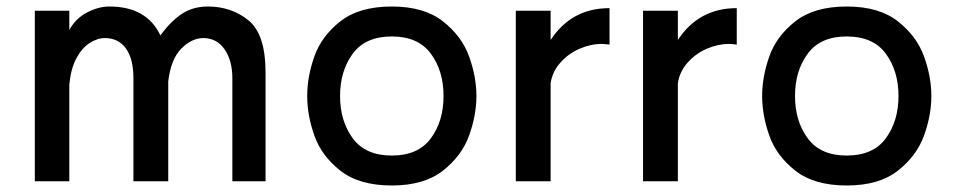

<svg xmlns="http://www.w3.org/2000/svg" viewBox="-20 -557 2930 590"><path d="M796 -334V0H694V-220V-317Q694 -371 670 -405.5Q646 -440 605 -440Q569 -440 537 -407.5Q505 -375 497 -307V-245V0H390V-317Q390 -376 367 -408Q344 -440 302 -440Q279 -440 255 -424.5Q231 -409 214 -376.5Q197 -344 193 -295V0H87V-524H193V-465Q213 -501 248 -519Q283 -537 316 -537Q431 -537 473 -448Q503 -490 537.5 -513.5Q572 -537 619 -537Q691 -537 743.5 -494.5Q796 -452 796 -334Z M924 -262Q924 -321 946 -383.5Q968 -446 1026 -491.5Q1084 -537 1184 -537Q1283 -537 1341 -491.5Q1399 -446 1421.5 -383.5Q1444 -321 1444 -262Q1444 -203 1421.5 -140.5Q1399 -78 1341 -32.5Q1283 13 1184 13Q1084 13 1026 -32.5Q968 -78 946 -140.5Q924 -203 924 -262ZM1343 -262Q1343 -339 1304 -392Q1265 -445 1184 -445Q1103 -445 1064 -392Q1025 -339 1025 -262Q1025 -185 1064 -132Q1103 -79 1184 -79Q1265 -79 1304 -132Q1343 -185 1343 -262Z M1672 -434Q1736 -532 1853 -532V-420Q1837 -422 1829 -422Q1795 -422 1760.5 -407Q1726 -392 1701.5 -364Q1677 -336 1672 -301V0H1565V-524H1672Z M2063 -434Q2127 -532 2244 -532V-420Q2228 -422 2220 -422Q2186 -422 2151.5 -407Q2117 -392 2092.5 -364Q2068 -336 2063 -301V0H1956V-524H2063Z M2322 -262Q2322 -321 2344 -383.5Q2366 -446 2424 -491.5Q2482 -537 2582 -537Q2681 -537 2739 -491.5Q2797 -446 2819.5 -383.5Q2842 -321 2842 -262Q2842 -203 2819.5 -140.5Q2797 -78 2739 -32.5Q2681 13 2582 13Q2482 13 2424 -32.5Q2366 -78 2344 -140.5Q2322 -203 2322 -262ZM2741 -262Q2741 -339 2702 -392Q2663 -445 2582 -445Q2501 -445 2462 -392Q2423 -339 2423 -262Q2423 -185 2462 -132Q2501 -79 2582 -79Q2663 -79 2702 -132Q2741 -185 2741 -262Z"/></svg>

Font: Shippori Antique
Style: Regular
Weight: 400
Designer: FONTDASU
Foundry: FONTDASU / Google Inc. / but / Adobe
Version: Version 2.001